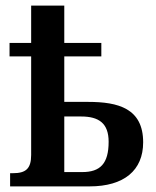

<svg xmlns="http://www.w3.org/2000/svg" viewBox="-20 -664 555 684"><path d="M16 0H299C422 0 490 -57 490 -157C490 -278 401 -301 294 -301H209V-463H341V-511H209V-644H91V-511H14V-463H91V-112C91 -62 71 -47 26 -47H16ZM209 -51V-249H269C332 -249 367 -225 367 -159C367 -81 337 -51 273 -51Z"/></svg>

Font: Noto Serif Condensed Semi
Style: Regular
Weight: 600
Width: 3
Designer: Monotype Design Team
Foundry: Monotype Imaging Inc.
Version: Version 1.002